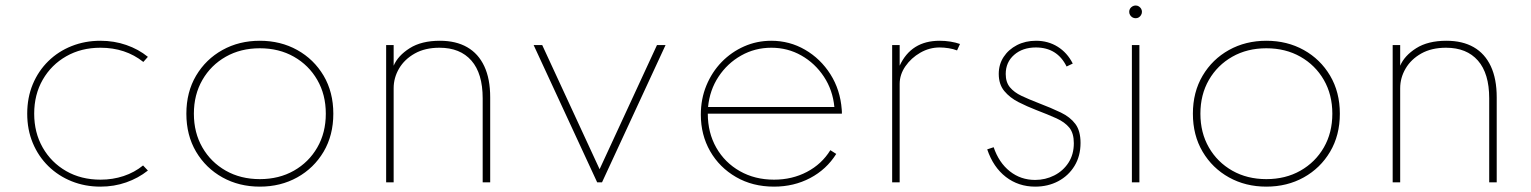

<svg xmlns="http://www.w3.org/2000/svg" viewBox="-20 -680 5710 716"><path d="M354.5 16Q297 16 247.2 -4Q197.5 -24 160.2 -60.5Q123 -97 102.2 -146.8Q81.5 -196.5 81.5 -256Q81.5 -316 102.2 -365.8Q123 -415.5 160.2 -452Q197.5 -488.5 247.2 -508.2Q297 -528 354.5 -528Q405.5 -528 451 -512.2Q496.5 -496.5 531.5 -468L514.5 -449Q448 -502 354.5 -502Q283 -502 227.2 -470.2Q171.5 -438.5 139.5 -383Q107.5 -327.5 107.5 -256Q107.5 -185.5 139.2 -129.8Q171 -74 226.8 -42Q282.5 -10 355 -10Q400.5 -10 441 -23.5Q481.5 -37 513.5 -63L531.5 -44Q495.5 -15.5 450.5 0.2Q405.5 16 354.5 16Z M949 16Q871.5 16 809.5 -18.5Q747.5 -53 711.2 -114.2Q675 -175.5 675 -256Q675 -336.5 711.2 -397.8Q747.5 -459 809.5 -493.5Q871.5 -528 949 -528Q1026.5 -528 1088.5 -493.5Q1150.5 -459 1186.8 -397.8Q1223 -336.5 1223 -256Q1223 -175.5 1186.8 -114.2Q1150.5 -53 1088.5 -18.5Q1026.5 16 949 16ZM949 -12Q1020.5 -12 1076 -43.5Q1131.5 -75 1163.2 -130Q1195 -185 1195 -256Q1195 -327 1163.2 -382Q1131.5 -437 1076 -468.5Q1020.5 -500 949 -500Q877.5 -500 822 -468.5Q766.5 -437 734.8 -382Q703 -327 703 -256Q703 -185 734.8 -130Q766.5 -75 822 -43.5Q877.5 -12 949 -12Z M1420 0V-512H1448V-435Q1464 -472.5 1507.8 -500.2Q1551.5 -528 1620.5 -528Q1680.5 -528 1722.2 -504Q1764 -480 1786 -433Q1808 -386 1808 -317V0H1780V-313.5Q1780 -406 1738 -454Q1696 -502 1619 -502Q1565 -502 1526.8 -480.5Q1488.5 -459 1468.2 -424.5Q1448 -390 1448 -351V0Z M2207 0 1970 -512H2002L2216 -49L2430 -512H2462L2225 0Z M2866.5 16Q2786.5 16 2724.8 -19.8Q2663 -55.5 2628.2 -116.2Q2593.5 -177 2593.5 -252.5Q2593.5 -311 2614.2 -361.2Q2635 -411.5 2671.2 -448.8Q2707.5 -486 2755 -507Q2802.5 -528 2856 -528Q2924.5 -528 2982.2 -494.5Q3040 -461 3076.8 -403Q3113.5 -345 3119 -271.5Q3119.5 -267 3119.5 -263.8Q3119.5 -260.5 3119.5 -256H2619.5Q2619.5 -185 2651.2 -129.2Q2683 -73.5 2739 -41.8Q2795 -10 2866.5 -10Q2934 -10 2989.2 -39Q3044.5 -68 3076.5 -120L3098.5 -106Q3062 -48 3001.2 -16Q2940.5 16 2866.5 16ZM2620.5 -281H3091.5Q3085.5 -344 3052.5 -394Q3019.5 -444 2968.5 -473Q2917.5 -502 2856.5 -502Q2795.5 -502 2744 -473Q2692.5 -444 2659.5 -394Q2626.5 -344 2620.5 -281Z M3307 0V-512H3335V-435Q3356.5 -481.5 3393.8 -504.8Q3431 -528 3484 -528Q3504.5 -528 3524.5 -524.8Q3544.5 -521.5 3560 -516L3549 -492Q3535 -497.5 3517.8 -500.2Q3500.5 -503 3484 -503Q3446 -503 3412 -483.5Q3378 -464 3356.5 -433Q3335 -402 3335 -367V0Z M3840.5 16Q3778 16 3731 -20.2Q3684 -56.5 3661.5 -123L3685.5 -131Q3705 -73.5 3745.8 -41.2Q3786.5 -9 3840 -9Q3878.5 -9 3911.5 -25.8Q3944.5 -42.5 3964.5 -73.2Q3984.5 -104 3984.5 -146Q3984.5 -183 3967.8 -203.8Q3951 -224.5 3919.5 -238.8Q3888 -253 3843.5 -270Q3810 -283 3778 -299.2Q3746 -315.5 3725.2 -340.5Q3704.5 -365.5 3704.5 -404.5Q3704.5 -440 3722.8 -467.8Q3741 -495.5 3772.5 -511.8Q3804 -528 3843.5 -528Q3888.5 -528 3924.2 -505.8Q3960 -483.5 3980.5 -443L3957.5 -432Q3922.5 -503 3843 -503Q3793.5 -503 3762 -475.5Q3730.5 -448 3730.5 -404Q3730.5 -373.5 3746.2 -354.5Q3762 -335.5 3789.5 -322.5Q3817 -309.5 3852 -296Q3900.5 -277.5 3935.8 -260.5Q3971 -243.5 3990.2 -217.8Q4009.5 -192 4009.5 -147Q4009.5 -98 3987 -61.2Q3964.5 -24.5 3926.2 -4.2Q3888 16 3840.5 16Z M4201 0V-512H4229V0ZM4215 -612Q4208.5 -612 4203 -615.2Q4197.5 -618.5 4194.2 -624Q4191 -629.5 4191 -636Q4191 -642.5 4194.2 -647.8Q4197.5 -653 4203 -656.2Q4208.5 -659.5 4215 -659.5Q4221.5 -659.5 4226.8 -656.2Q4232 -653 4235.2 -647.8Q4238.5 -642.5 4238.5 -636Q4238.5 -629.5 4235.2 -624Q4232 -618.5 4226.8 -615.2Q4221.5 -612 4215 -612Z M4702.5 16Q4625 16 4563 -18.5Q4501 -53 4464.8 -114.2Q4428.5 -175.5 4428.5 -256Q4428.5 -336.5 4464.8 -397.8Q4501 -459 4563 -493.5Q4625 -528 4702.5 -528Q4780 -528 4842 -493.5Q4904 -459 4940.2 -397.8Q4976.5 -336.5 4976.5 -256Q4976.5 -175.5 4940.2 -114.2Q4904 -53 4842 -18.5Q4780 16 4702.5 16ZM4702.5 -12Q4774 -12 4829.5 -43.5Q4885 -75 4916.8 -130Q4948.5 -185 4948.5 -256Q4948.5 -327 4916.8 -382Q4885 -437 4829.5 -468.5Q4774 -500 4702.5 -500Q4631 -500 4575.5 -468.5Q4520 -437 4488.2 -382Q4456.5 -327 4456.5 -256Q4456.5 -185 4488.2 -130Q4520 -75 4575.5 -43.5Q4631 -12 4702.5 -12Z M5173.5 0V-512H5201.5V-435Q5217.5 -472.5 5261.2 -500.2Q5305 -528 5374 -528Q5434 -528 5475.8 -504Q5517.5 -480 5539.5 -433Q5561.5 -386 5561.5 -317V0H5533.5V-313.5Q5533.5 -406 5491.5 -454Q5449.5 -502 5372.5 -502Q5318.5 -502 5280.2 -480.5Q5242 -459 5221.8 -424.5Q5201.5 -390 5201.5 -351V0Z"/></svg>

Font: Spartan Thin Thin
Style: Regular
Weight: 250
Version: Version 1.004